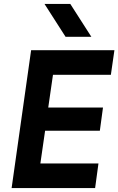

<svg xmlns="http://www.w3.org/2000/svg" viewBox="-20 -955 601 975"><path d="M39 0 138 -700H561L543 -575H249L225 -409H503L487 -291H209L185 -125H480L463 0ZM313 -768 206 -935H337L444 -768Z"/></svg>

Font: Finlandica SemiBold
Style: Italic
Weight: 600
Italic angle: -8°
Designer: Niklas Ekholm, Juho Hiilivirta, Jaakko Suomalainen
Foundry: Helsinki Type Studio
Version: Version 1.063